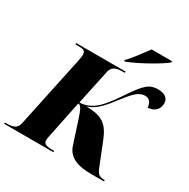

<svg xmlns="http://www.w3.org/2000/svg" viewBox="-227 -1113 1271 1294"><g transform="rotate(30 408.5 -465.5)"><path d="M465 -779 463 -771H474C560 -803 712 -891 744 -921L747 -931H586C554 -889 503 -816 465 -779ZM-25 0H358L360 -10H347C293 -10 276 -20 276 -46C276 -55 278 -65 280 -77L340 -368C362 -368 374 -340 395 -275L451 -103C478 -20 560 0 651 0H751L754 -10H751C706 -10 694 -25 676 -71L608 -241C569 -338 523 -378 398 -378C468 -402 504 -447 579 -544C631 -611 663 -639 706 -639C747 -639 758 -601 758 -578C807 -579 842 -609 842 -658C842 -694 815 -720 761 -720C696 -720 664 -698 575 -563C525 -487 492 -453 477 -438C431 -393 381 -378 343 -378L401 -651C411 -697 451 -704 495 -704H508L509 -714H124L123 -704H136C185 -704 204 -701 203 -665C203 -653 200 -638 196 -618L78 -61C69 -17 30 -10 -10 -10H-23Z"/></g></svg>

Font: Noto Serif Display Black
Style: Italic
Weight: 900
Italic angle: -12°
Designer: Monotype Design Team
Foundry: Monotype Imaging Inc.
Version: Version 2.009